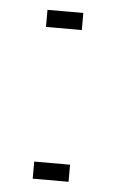

<svg xmlns="http://www.w3.org/2000/svg" viewBox="-42 -505 325 537"><g transform="rotate(5 120.5 -237.0)"><path d="M70 -474H170.6V-426H70ZM70 -48H170.6V0H70Z"/></g></svg>

Font: Facade Sud
Style: Regular
Weight: 100
Designer: Éléonore Fines
Foundry: Velvetyne Type Foundry
Version: Version 1.001;Glyphs 3.2 (3202)